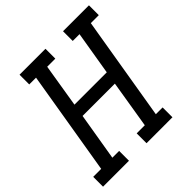

<svg xmlns="http://www.w3.org/2000/svg" viewBox="-206 -878 1021 1021"><g transform="rotate(-45 304.5 -367.5)"><path d="M-10 0V-74H50L148 -662H97V-735H292V-661H231L191 -416H434L475 -662H424V-735H619V-661H559L461 -74H512V0H317V-74H378L422 -343H179L134 -74H185V0Z"/></g></svg>

Font: Iosevka Curly Slab ExObl
Style: Regular
Weight: 400
Width: 7
Italic angle: -9°
Monospace: yes
Designer: Belleve Invis
Foundry: Belleve Invis
Version: Version 11.1.0; ttfautohint (v1.8.3)